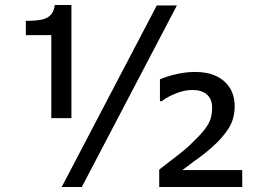

<svg xmlns="http://www.w3.org/2000/svg" viewBox="-20 -749 1040 769"><path d="M266.1 -275.9H185.5V-608.4H83.5V-665.5Q121.1 -665.5 144.5 -669.9Q168 -674.3 182.1 -688.2Q196.3 -702.1 199.2 -729H266.1ZM688.5 -727.1 307.6 0H227.1L607.9 -727.1ZM950.2 0H617.7V-69.8L634.8 -83Q683.1 -120.1 706.1 -138.2Q729 -156.2 745.6 -172.9Q781.2 -207 798.6 -229.2Q815.9 -251.5 822.8 -271.2Q829.6 -291 829.6 -318.4Q829.6 -352.1 808.6 -370.4Q787.6 -388.7 750.5 -388.7Q719.2 -388.7 684.8 -375Q650.4 -361.3 627.9 -343.8H620.6V-431.2Q652.3 -444.8 689.7 -452.9Q727.1 -460.9 762.2 -460.9Q812 -460.9 847.4 -443.6Q882.8 -426.3 901.4 -395.5Q919.9 -364.7 919.9 -324.2Q919.9 -273.4 896 -235.4Q872.1 -197.3 828.6 -158.7Q804.2 -136.7 769 -111.3L757.8 -103.5Q742.7 -91.8 731 -83Q719.2 -74.2 710.4 -67.9H950.2Z"/></svg>

Font: SG Kara Bold
Style: Regular
Weight: 400
Designer: Damoon Khanjanzadeh
Version: Version 1.000